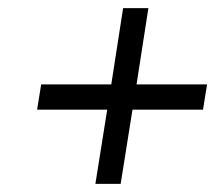

<svg xmlns="http://www.w3.org/2000/svg" viewBox="-20 -528 528 471"><path d="M71 -259H243L214 -77H276L305 -259H478L488 -321H315L344 -508H282L253 -321H81Z"/></svg>

Font: Charger Sport
Style: LitNrwObl
Weight: 300
Designer: Jasper
Foundry: Cannot Into Space Fonts
Version: Version 1.1